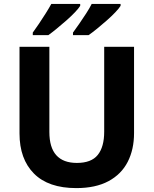

<svg xmlns="http://www.w3.org/2000/svg" viewBox="-20 -954 787 984"><path d="M667 -272Q667 -188 634.5 -124.5Q602 -61 536 -25.5Q470 10 371 10Q228 10 154 -64.5Q80 -139 80 -270V-714H233V-278Q233 -198 268.5 -158.5Q304 -119 374 -119Q448 -119 481 -160Q514 -201 514 -279V-714H667ZM598 -934V-924Q590 -911 571 -891Q552 -871 527 -849Q502 -827 477.5 -807Q453 -787 434 -774H354V-787Q368 -806 386 -832Q404 -858 421.5 -885Q439 -912 450 -934ZM391 -934V-924Q383 -911 364 -891Q345 -871 320 -849Q295 -827 270.5 -807Q246 -787 228 -774H148V-787Q162 -806 179.5 -832Q197 -858 214 -885Q231 -912 243 -934Z"/></svg>

Font: Noto Sans Cherokee
Style: Regular
Weight: 400
Designer: Monotype Design Team
Foundry: Monotype Imaging Inc.
Version: Version 2.001